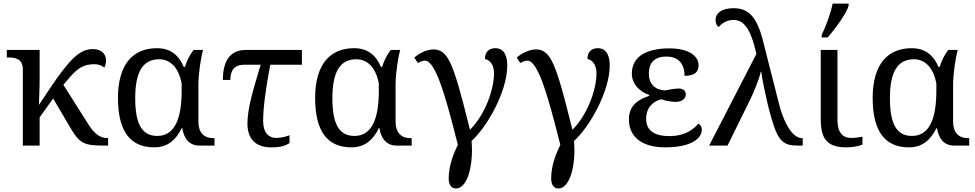

<svg xmlns="http://www.w3.org/2000/svg" viewBox="-20 -816 5466 1076"><path d="M107.9 -425.8V0H202.1V-158.2L277.8 -264.2L376 -97.2C429.2 -7.3 455.1 0 571.8 0H585.9V-42H583C538.1 -42 505.9 -69.3 472.2 -124L335 -340.8L371.1 -382.8C417 -436.5 453.1 -456.1 507.8 -456.1C537.1 -456.1 554.2 -446.8 564 -437C569.8 -446.3 574.2 -461.9 574.2 -477.1C574.2 -513.7 548.8 -541 500 -541C455.6 -541 418 -520 375 -473.1C345.2 -440.9 310.1 -395 268.6 -333.5C247.6 -302.7 224.1 -267.6 198.2 -228C198.7 -249 199.7 -268.6 200.2 -287.6C201.7 -320.3 202.1 -356 202.1 -374V-536.1H18.1V-494.1H25.9C70.3 -494.1 107.9 -484.4 107.9 -425.8Z M1098.1 0H1182.1V-42H1173.8C1121.1 -42 1091.8 -75.7 1091.8 -134.8V-338.9C1091.8 -401.9 1105.5 -493.7 1118.2 -536.1H1064.9C1044.9 -511.2 1027.3 -476.1 1016.1 -440.9H1009.8C983.9 -503.4 938 -545.9 859.9 -545.9C793.9 -545.9 739.3 -524.4 701.2 -479C663.1 -433.6 641.1 -363.3 641.1 -267.1C641.1 -75.7 712.9 9.8 844.7 9.8C922.4 9.8 967.8 -35.6 998 -97.2H1002C1008.3 -51.3 1032.7 0 1098.1 0ZM737.8 -266.1C737.8 -410.2 778.8 -483.9 872.1 -483.9C900.9 -483.9 927.7 -473.6 949.7 -452.1C971.7 -430.2 988.8 -396.5 998 -348.1V-309.1C998 -236.8 990.2 -173.8 969.2 -127.9C947.8 -82 914.1 -54.2 861.8 -54.2C773.4 -54.2 737.8 -124 737.8 -266.1Z M1494.6 -453.1H1671.9V-536.1H1357.9C1319.3 -536.1 1287.1 -524.4 1264.6 -497.6C1242.2 -470.2 1229 -428.7 1229 -368.2H1271C1271 -416 1289.1 -453.1 1347.7 -453.1H1440.9C1420.9 -386.7 1402.3 -325.7 1388.7 -271C1375 -215.8 1366.7 -166.5 1366.7 -124C1366.7 -39.6 1409.7 9.8 1500 9.8C1551.3 9.8 1578.1 1.5 1602.5 -14.2V-58.1C1579.6 -48.8 1551.8 -43 1526.9 -43C1486.8 -43 1454.6 -71.3 1454.6 -138.2C1454.6 -208.5 1468.8 -318.8 1494.6 -453.1Z M2203.1 0H2287.1V-42H2278.8C2226.1 -42 2196.8 -75.7 2196.8 -134.8V-338.9C2196.8 -401.9 2210.4 -493.7 2223.1 -536.1H2169.9C2149.9 -511.2 2132.3 -476.1 2121.1 -440.9H2114.7C2088.9 -503.4 2043 -545.9 1964.8 -545.9C1898.9 -545.9 1844.2 -524.4 1806.2 -479C1768.1 -433.6 1746.1 -363.3 1746.1 -267.1C1746.1 -75.7 1817.9 9.8 1949.7 9.8C2027.3 9.8 2072.8 -35.6 2103 -97.2H2106.9C2113.3 -51.3 2137.7 0 2203.1 0ZM1842.8 -266.1C1842.8 -410.2 1883.8 -483.9 1977.1 -483.9C2005.9 -483.9 2032.7 -473.6 2054.7 -452.1C2076.7 -430.2 2093.8 -396.5 2103 -348.1V-309.1C2103 -236.8 2095.2 -173.8 2074.2 -127.9C2052.7 -82 2019 -54.2 1966.8 -54.2C1878.4 -54.2 1842.8 -124 1842.8 -266.1Z M2409.7 -539.1C2370.6 -539.1 2327.6 -516.6 2301.8 -493.2L2321.8 -462.9C2334 -470.2 2347.7 -476.1 2361.8 -476.1C2392.6 -476.1 2422.9 -420.4 2452.1 -337.4C2472.2 -279.8 2492.7 -209 2513.7 -129.4L2545.9 -4.9C2522.5 43.5 2494.6 111.8 2494.6 184.1C2494.6 217.8 2508.3 240.2 2535.6 240.2C2561.5 240.2 2584 217.8 2600.1 179.2C2615.7 140.6 2625 86.9 2625 23.9C2625 7.8 2624 -8.8 2622.6 -25.9C2667 -66.4 2715.3 -132.8 2755.9 -213.4C2795.9 -293 2822.8 -377.9 2822.8 -449.2C2822.8 -495.1 2809.6 -545.9 2755.9 -545.9C2722.7 -545.9 2697.8 -526.9 2697.8 -485.8C2732.9 -476.6 2748.5 -445.8 2748.5 -404.8C2748.5 -313 2697.3 -171.4 2613.8 -88.9C2584 -209.5 2560.5 -299.3 2540 -365.7C2529.8 -398.9 2519.5 -426.8 2510.3 -449.2C2481.9 -514.2 2453.6 -539.1 2409.7 -539.1Z M2983.9 -539.1C2944.8 -539.1 2901.9 -516.6 2876 -493.2L2896 -462.9C2908.2 -470.2 2921.9 -476.1 2936 -476.1C2966.8 -476.1 2997.1 -420.4 3026.4 -337.4C3046.4 -279.8 3066.9 -209 3087.9 -129.4L3120.1 -4.9C3096.7 43.5 3068.8 111.8 3068.8 184.1C3068.8 217.8 3082.5 240.2 3109.9 240.2C3135.7 240.2 3158.2 217.8 3174.3 179.2C3189.9 140.6 3199.2 86.9 3199.2 23.9C3199.2 7.8 3198.2 -8.8 3196.8 -25.9C3241.2 -66.4 3289.6 -132.8 3330.1 -213.4C3370.1 -293 3397 -377.9 3397 -449.2C3397 -495.1 3383.8 -545.9 3330.1 -545.9C3296.9 -545.9 3272 -526.9 3272 -485.8C3307.1 -476.6 3322.8 -445.8 3322.8 -404.8C3322.8 -313 3271.5 -171.4 3188 -88.9C3158.2 -209.5 3134.8 -299.3 3114.3 -365.7C3104 -398.9 3093.8 -426.8 3084.5 -449.2C3056.2 -514.2 3027.8 -539.1 2983.9 -539.1Z M3616.2 -403.8C3616.2 -457 3640.6 -499 3715.3 -499C3782.2 -499 3816.4 -458 3816.4 -391.1C3869.1 -391.1 3895 -408.7 3895 -451.2C3895 -500.5 3842.8 -544.9 3730 -544.9C3663.6 -544.9 3611.3 -532.2 3575.7 -508.8C3540 -484.9 3521 -449.2 3521 -403.8C3521 -349.6 3558.6 -303.7 3618.2 -284.2V-278.8C3560.1 -259.3 3504.4 -228 3504.4 -146C3504.4 -102.5 3520 -63 3553.2 -35.2C3586.4 -7.3 3637.2 9.8 3707 9.8C3781.2 9.8 3832.5 -2.9 3865.7 -21.5C3898.4 -40 3913.1 -64.9 3913.1 -88.9C3913.1 -106 3903.3 -119.1 3894 -123C3863.3 -86.9 3813 -53.2 3732.4 -53.2C3646.5 -53.2 3601.1 -84.5 3601.1 -150.9C3601.1 -213.4 3640.6 -249.5 3687 -259.8C3706.1 -251 3745.1 -245.1 3766.1 -245.1C3801.3 -245.1 3823.2 -263.2 3823.2 -286.1C3823.2 -309.1 3807.1 -319.8 3783.2 -319.8C3763.7 -319.8 3730.5 -314.5 3707 -309.1C3644 -313 3616.2 -351.1 3616.2 -403.8Z M4219.2 -514.2 3954.1 0H4057.1L4184.1 -257.8C4203.1 -296.4 4237.3 -378.9 4243.2 -414.1H4246.1C4247.6 -399.4 4253.9 -362.3 4263.2 -318.8C4272.9 -270.5 4286.6 -210 4304.2 -149.9C4323.2 -85 4339.8 -47.4 4362.8 -26.4C4385.7 -4.9 4413.6 0 4455.1 0H4478.5V-42H4473.1C4453.1 -42 4429.7 -56.2 4407.2 -87.4C4384.8 -118.7 4362.8 -167 4345.2 -235.8L4256.3 -585.9C4238.8 -656.2 4217.3 -702.6 4190.4 -731C4163.1 -759.3 4130.9 -770 4090.3 -770C4024.4 -770 3990.2 -741.7 3990.2 -705.1C3990.2 -687 3996.1 -671.9 4007.3 -664.1C4023.4 -684.1 4052.2 -704.1 4089.4 -704.1C4116.2 -704.1 4139.2 -695.3 4160.6 -667.5C4182.1 -639.6 4201.2 -592.3 4219.2 -514.2Z M4673.3 -142.1V-536.1H4579.6V-145C4579.6 -31.2 4622.1 9.8 4724.6 9.8C4755.9 9.8 4794.4 2.9 4813.5 -5.9V-49.8C4792.5 -45.9 4773.4 -43 4749.5 -43C4703.1 -43 4673.3 -73.7 4673.3 -142.1ZM4585 -606H4617.7C4638.2 -628.4 4665 -662.6 4689 -697.8C4712.4 -731.9 4731 -764.6 4735.8 -784.2V-795.9H4646C4637.2 -746.1 4607.4 -664.6 4585 -621.1Z M5327.6 0H5411.6V-42H5403.3C5350.6 -42 5321.3 -75.7 5321.3 -134.8V-338.9C5321.3 -401.9 5335 -493.7 5347.7 -536.1H5294.4C5274.4 -511.2 5256.8 -476.1 5245.6 -440.9H5239.3C5213.4 -503.4 5167.5 -545.9 5089.4 -545.9C5023.4 -545.9 4968.8 -524.4 4930.7 -479C4892.6 -433.6 4870.6 -363.3 4870.6 -267.1C4870.6 -75.7 4942.4 9.8 5074.2 9.8C5151.9 9.8 5197.3 -35.6 5227.5 -97.2H5231.4C5237.8 -51.3 5262.2 0 5327.6 0ZM4967.3 -266.1C4967.3 -410.2 5008.3 -483.9 5101.6 -483.9C5130.4 -483.9 5157.2 -473.6 5179.2 -452.1C5201.2 -430.2 5218.3 -396.5 5227.5 -348.1V-309.1C5227.5 -236.8 5219.7 -173.8 5198.7 -127.9C5177.2 -82 5143.6 -54.2 5091.3 -54.2C5002.9 -54.2 4967.3 -124 4967.3 -266.1Z"/></svg>

Font: The Erased English
Style: Regular
Weight: 400
Designer: Monotype Design team + ligartures altered by 180 Amsterdam
Foundry: Monotype Imaging Inc.
Version: Version 1.030;Glyphs 3.1.2 (3151)